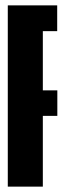

<svg xmlns="http://www.w3.org/2000/svg" viewBox="-20 -695 242 715"><path d="M9 0H139.5V-263.5H193.5V-358.5H139.5V-579H193V-675H9Z"/></svg>

Font: Anybody UltraCondensed
Style: Bold
Weight: 700
Width: 1
Version: Version 1.113;gftools[0.9.25]